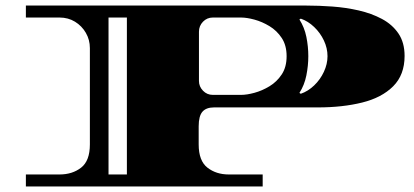

<svg xmlns="http://www.w3.org/2000/svg" viewBox="-20 -670 1487 690"><path d="M73 0V-43H194Q240 -43 271.5 -67.5Q303 -92 303 -151V-497Q303 -527 288.5 -552Q274 -577 249.5 -592Q225 -607 194 -607H73V-650H1082Q1126 -650 1174.5 -646.5Q1223 -643 1269 -632.5Q1315 -622 1352.5 -602Q1390 -582 1412 -549.5Q1434 -517 1434 -469Q1434 -401 1393 -360Q1352 -319 1281.5 -301.5Q1211 -284 1122 -284H749Q721 -284 707.5 -268.5Q694 -253 694 -216V-151Q694 -92 725.5 -67.5Q757 -43 802 -43H924V0ZM370 -43H436V-607H370ZM745 -329H846Q867 -329 894.5 -336.5Q922 -344 948.5 -360Q975 -376 992.5 -402.5Q1010 -429 1010 -468Q1010 -507 992.5 -533.5Q975 -560 948.5 -576Q922 -592 894.5 -599.5Q867 -607 846 -607H745Q724 -607 709.5 -592Q695 -577 695 -556V-379Q695 -359 709.5 -344Q724 -329 745 -329ZM1061 -333Q1087 -342 1109 -363Q1131 -384 1144 -412Q1157 -440 1157 -468Q1157 -497 1144 -524.5Q1131 -552 1109 -573Q1087 -594 1061 -603L1056 -600Q1074 -572 1081 -537.5Q1088 -503 1088 -468Q1088 -434 1081 -399Q1074 -364 1056 -336Z"/></svg>

Font: Diplomata SC
Style: Regular
Weight: 400
Designer: Eduardo Rodriguez Tunni
Foundry: Eduardo Rodriguez Tunni
Version: Version 1.002; ttfautohint (v1.8.4.7-5d5b);gftools[0.9.23]